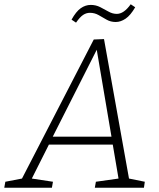

<svg xmlns="http://www.w3.org/2000/svg" viewBox="-55 -879 743 899"><path d="M193 -28 188 0H-35L-30 -28L48 -43L384 -694L432 -696L549 -43L623 -28L619 0H389L394 -28L500 -43L473 -202H174L94 -43ZM192 -239H467L398 -646ZM301 -773 280 -787Q301 -825 323 -840.5Q345 -856 370 -856Q394 -856 414.5 -845.5Q435 -835 453.5 -824.5Q472 -814 492 -814Q525 -814 557 -859L578 -845Q556 -807 533 -791.5Q510 -776 487 -776Q463 -776 444 -787Q425 -798 406.5 -808.5Q388 -819 366 -819Q349 -819 334 -809Q319 -799 301 -773Z"/></svg>

Font: Bitter Light
Style: Italic
Weight: 300
Italic angle: -9°
Designer: Sol Matas, and Bitter project Authors
Foundry: Sol Matas
Version: Version 2.001